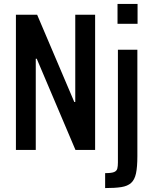

<svg xmlns="http://www.w3.org/2000/svg" viewBox="-20 -763 784 977"><path d="M61 0V-688H169L358 -244H363V-688H464V0H364L167 -464H162V0ZM578 -642V-743H680V-642ZM515 194V118Q547 118 560.5 112.5Q574 107 577 94.5Q580 82 580 64V-510H679V31Q679 87 672 119.5Q665 152 647 168Q629 184 597.5 189Q566 194 515 194Z"/></svg>

Font: Saira Condensed SemiBold
Style: Regular
Weight: 600
Width: 3
Designer: Hector Gatti with collaboration of the Omnibus-Type team
Foundry: Omnibus-Type
Version: Version 1.100